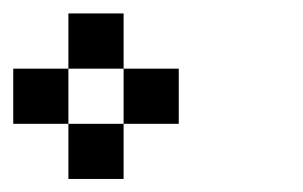

<svg xmlns="http://www.w3.org/2000/svg" viewBox="-20 -937 457 290"><path d="M83.3 -916.7H166.7V-833.3H83.3ZM0 -750V-833.3H83.3V-750ZM83.3 -750H166.7V-666.7H83.3ZM166.7 -833.3H250V-750H166.7Z"/></svg>

Font: Galmuri11 Regular
Style: Regular
Weight: 400
Designer: Minseo Lee (Quiple)
Version: Version 2.356;hotconv 1.1.0;makeotfexe 2.6.0 DEVELOPMENT